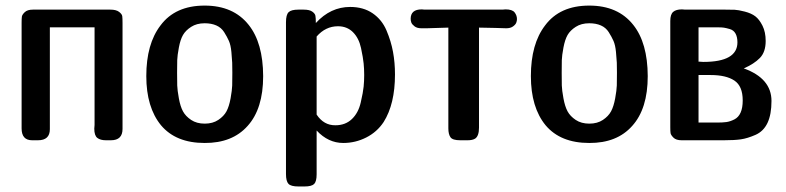

<svg xmlns="http://www.w3.org/2000/svg" viewBox="-20 -507 2840 694"><path d="M58.1 -43V-424.8Q58.1 -439.9 59.1 -447Q60.1 -454.1 69.6 -463.1Q79.1 -472.2 99.1 -472.2H378.9Q399.9 -472.2 410.4 -464.1Q420.9 -456.1 421.9 -448.5Q422.9 -440.9 422.9 -423.8V-41Q422.9 0 380.9 0H362.8Q342.8 0 331.8 -8.5Q320.8 -17.1 320.8 -42Q320.8 -43.9 321.3 -48.6Q321.8 -53.2 321.8 -55.2V-408.2H160.2V-40Q160.2 0 117.2 0H96.2Q58.1 0 58.1 -43Z M508.8 -231.9Q508.8 -348.1 560.1 -415Q613.3 -486.8 719.7 -486.8Q823.7 -486.8 878.9 -417Q930.7 -352.1 931.2 -231.9Q931.2 -113.8 875 -51.8Q819.8 10.3 719.7 9.8Q615.7 9.8 562 -54.2Q508.8 -119.1 508.8 -231.9ZM819.8 -244.1Q819.8 -267.1 819.3 -280.5Q818.8 -293.9 816.4 -319.1Q814 -344.2 807.4 -359.1Q800.8 -374 790.3 -390.6Q779.8 -407.2 762 -415Q744.1 -422.9 719.7 -422.9Q690.9 -422.9 670.9 -409.9Q650.9 -397 641.4 -380.4Q631.8 -363.8 626.5 -335Q621.1 -306.2 620.6 -289.6Q620.1 -272.9 620.1 -243.9Q620.1 -214.8 620.6 -198Q621.1 -181.2 626.5 -151.6Q631.8 -122.1 641.4 -104.5Q650.9 -86.9 670.9 -73.5Q690.9 -60.1 720 -60.1Q749 -60.1 769 -73.5Q789.1 -86.9 798.6 -104.5Q808.1 -122.1 813.5 -151.6Q818.8 -181.2 819.3 -198Q819.8 -214.8 819.8 -244.1Z M1013.7 122.1V-426.8Q1013.7 -453.6 1023.2 -462.9Q1032.7 -472.2 1058.6 -472.2H1077.6Q1098.6 -472.2 1108.6 -465.1Q1118.7 -458 1120.1 -450Q1121.6 -441.9 1121.6 -423.8Q1174.8 -481.9 1245.6 -481.9Q1293.5 -481.9 1326.9 -459Q1360.4 -436 1377 -397Q1393.6 -357.9 1400.6 -319.3Q1407.7 -280.8 1407.7 -237.8Q1407.7 -130.9 1366.7 -65.9Q1342.8 -29.8 1303.7 -10Q1264.6 9.8 1220.7 9.8Q1166.5 9.8 1124.5 -35.2V123Q1124.5 148.9 1115.5 158Q1106.4 167 1080.6 167H1058.6Q1031.7 167 1022.7 157.5Q1013.7 147.9 1013.7 122.1ZM1124.5 -92.8Q1150.4 -53.7 1192.4 -54.2Q1228.5 -54.2 1252 -76.7Q1275.4 -99.1 1283.9 -136.5Q1292.5 -173.8 1294.4 -193.8Q1296.4 -213.9 1296.4 -235.8Q1296.4 -257.8 1294.4 -277.8Q1292.5 -297.9 1284.9 -333.5Q1277.3 -369.1 1255.9 -390.6Q1234.4 -412.1 1201.7 -412.1Q1156.7 -412.1 1124.5 -375Z M1464.4 -439Q1464.4 -473.1 1504.4 -473.1Q1506.3 -473.1 1509.3 -472.7Q1512.2 -472.2 1513.7 -472.2H1796.4Q1798.3 -472.2 1802 -472.7Q1805.7 -473.1 1807.6 -473.1Q1831.5 -473.1 1840.1 -462.2Q1848.6 -451.2 1848.6 -438Q1848.6 -431.2 1845.9 -424.6Q1843.3 -418 1834.2 -411.4Q1825.2 -404.8 1809.6 -404.8Q1808.6 -404.8 1771.5 -406Q1734.4 -407.2 1711.4 -407.2V-45.9Q1711.4 -15.1 1697.3 -5.9Q1687.5 0 1670.4 0H1643.6Q1615.7 0 1608.2 -11Q1600.6 -22 1600.6 -43V-407.2Q1587.4 -407.2 1561.5 -406Q1535.6 -404.8 1522.5 -404.8H1503.4Q1487.3 -404.8 1478.3 -411.9Q1469.2 -418.9 1466.8 -425.5Q1464.4 -432.1 1464.4 -439Z M1898.9 -231.9Q1898.9 -348.1 1950.2 -415Q2003.4 -486.8 2109.9 -486.8Q2213.9 -486.8 2269 -417Q2320.8 -352.1 2321.3 -231.9Q2321.3 -113.8 2265.1 -51.8Q2210 10.3 2109.9 9.8Q2005.9 9.8 1952.1 -54.2Q1898.9 -119.1 1898.9 -231.9ZM2210 -244.1Q2210 -267.1 2209.5 -280.5Q2209 -293.9 2206.5 -319.1Q2204.1 -344.2 2197.5 -359.1Q2190.9 -374 2180.4 -390.6Q2169.9 -407.2 2152.1 -415Q2134.3 -422.9 2109.9 -422.9Q2081.1 -422.9 2061 -409.9Q2041 -397 2031.5 -380.4Q2022 -363.8 2016.6 -335Q2011.2 -306.2 2010.7 -289.6Q2010.3 -272.9 2010.3 -243.9Q2010.3 -214.8 2010.7 -198Q2011.2 -181.2 2016.6 -151.6Q2022 -122.1 2031.5 -104.5Q2041 -86.9 2061 -73.5Q2081.1 -60.1 2110.1 -60.1Q2139.2 -60.1 2159.2 -73.5Q2179.2 -86.9 2188.7 -104.5Q2198.2 -122.1 2203.6 -151.6Q2209 -181.2 2209.5 -198Q2210 -214.8 2210 -244.1Z M2402.8 -46.9V-431.2Q2402.8 -455.1 2413.3 -464.1Q2423.8 -473.1 2444.8 -473.1Q2446.8 -473.1 2450.2 -472.7Q2453.6 -472.2 2455.6 -472.2H2601.6Q2622.6 -472.2 2635.5 -471.7Q2648.4 -471.2 2672.1 -465.1Q2695.8 -459 2710.2 -448Q2724.6 -437 2736.1 -414.1Q2747.6 -391.1 2747.6 -358.9Q2747.6 -318.8 2726.6 -297.4Q2705.6 -275.9 2668.5 -259.8Q2768.6 -223.6 2768.6 -142.1Q2768.6 -93.3 2754.2 -62.7Q2739.7 -32.2 2710.7 -19.5Q2681.6 -6.8 2658.2 -3.4Q2634.8 0 2596.7 0H2443.8Q2423.8 0 2414.3 -9.5Q2404.8 -19 2403.8 -25.9Q2402.8 -32.7 2402.8 -46.9ZM2504.9 -64H2573.7Q2592.8 -64 2606.2 -65.9Q2619.6 -67.9 2634.5 -75.4Q2649.4 -83 2657 -100.1Q2664.6 -117.2 2664.6 -144Q2664.6 -195.8 2634.5 -215.8Q2604.5 -235.8 2548.8 -235.8H2504.9ZM2504.9 -284.2H2507.8Q2508.8 -284.2 2513.7 -283.7Q2518.6 -283.2 2522.5 -283.2Q2645.5 -283.2 2645.5 -354Q2645.5 -373 2638.7 -385.5Q2631.8 -397.9 2618.2 -401.9Q2604.5 -405.8 2596.7 -407Q2588.9 -408.2 2574.7 -408.2H2504.9Z"/></svg>

Font: CMU Sans Serif Demi Condensed
Style: DemiCondensed
Weight: 600
Width: 3
Version: Version 0.7.0